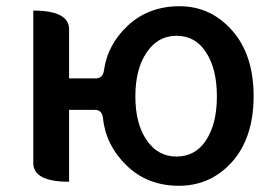

<svg xmlns="http://www.w3.org/2000/svg" viewBox="-20 -584 884 617"><path d="M547 -81Q608 -81 642 -133Q677 -186 677 -274Q677 -363 642 -416Q608 -469 547 -469Q487 -469 451 -415Q415 -362 415 -274Q415 -187 451 -134Q487 -81 547 -81ZM726 -64Q657 13 555 13Q454 13 387 -52Q320 -117 311 -204Q308 -231 285 -231H202V0Q87 0 87 -60V-550Q202 -550 202 -490V-332H287Q310 -332 314 -357Q325 -440 391 -502Q458 -564 557 -564Q657 -564 726 -486Q795 -408 795 -275Q795 -142 726 -64Z"/></svg>

Font: Swei Half Moon CJK TC
Style: Medium
Weight: 500
Version: Version 2.125